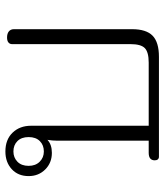

<svg xmlns="http://www.w3.org/2000/svg" viewBox="30 -624 595 694"><g transform="rotate(-90 327.0 -277.5)"><path d="M94 -15Q94 -37 121 -37H165V-368Q165 -385 168 -403Q151 -387 121 -387Q85 -387 61 -411Q37 -435 37 -471Q37 -509 62 -532Q87 -555 126 -555Q169 -555 194 -529Q219 -503 219 -462V-37H447Q485 -37 499.5 -51Q514 -65 514 -103V-531Q514 -539 520 -544Q526 -549 538 -549Q552 -549 560 -542.5Q568 -536 568 -524V-97Q568 -46 544.5 -23Q521 0 468 0H107Q101 0 97.5 -4Q94 -8 94 -15ZM178 -471Q178 -497 163.5 -511.5Q149 -526 126 -526Q104 -526 89 -511.5Q74 -497 74 -471Q74 -446 89 -431Q104 -416 126 -416Q149 -416 163.5 -430.5Q178 -445 178 -471Z"/></g></svg>

Font: Maitree Light
Style: Regular
Weight: 300
Designer: CadsonDemak Team
Foundry: CadsonDemak
Version: Version 1.001